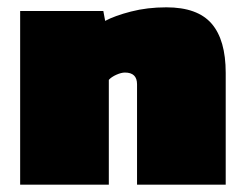

<svg xmlns="http://www.w3.org/2000/svg" viewBox="-20 -504 666 524"><path d="M35 0V-474H262L267 -447Q293 -461 337.5 -472.5Q382 -484 434 -484Q519 -484 557.5 -439.5Q596 -395 596 -305V0H354V-274Q354 -306 321 -306Q311 -306 297.5 -300Q284 -294 277 -286V0Z"/></svg>

Font: Kanit Black
Style: Regular
Weight: 900
Designer: Katatrad Team
Foundry: CadsonDemak
Version: Version 2.000; ttfautohint (v1.8.3)